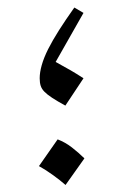

<svg xmlns="http://www.w3.org/2000/svg" viewBox="-20 -498 335 522"><path d="M182.1 -477.5Q158.2 -443.8 140.4 -415.8Q122.6 -387.7 110.8 -364.3Q99.1 -340.8 93.5 -321Q87.9 -301.3 87.9 -285.2Q87.9 -273.4 90.6 -264.9Q93.3 -256.3 100.6 -248.8Q107.9 -241.2 121.6 -232.2Q135.3 -223.1 157.7 -210.9L207 -285.2Q187.5 -297.9 171.9 -306.9Q156.2 -315.9 131.3 -329.6L207 -462.9ZM136.7 -119.1 85.9 -46.4Q106 -35.2 124.5 -21.7Q143.1 -8.3 158.2 4.9L209.5 -67.4Q194.3 -82.5 175.8 -96.9Q157.2 -111.3 136.7 -119.1Z"/></svg>

Font: Pinar VF
Style: Regular
Weight: 300
Designer: Amin Abedi
Version: Version 2.000